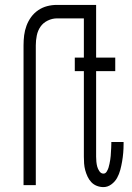

<svg xmlns="http://www.w3.org/2000/svg" viewBox="-20 -755 540 783"><path d="M76 0V-570Q76 -591 78.5 -611Q81 -631 88 -650Q95 -669 107 -685.5Q119 -702 136 -713.5Q153 -725 172.5 -730Q192 -735 212 -735H347V-680H212Q193 -680 174.5 -671Q156 -662 145 -646Q134 -630 130 -610Q126 -590 126 -570V0ZM402 8Q388 8 375 3Q362 -2 352.5 -12Q343 -22 337 -35Q331 -48 327.5 -61Q324 -74 323 -88Q322 -102 322 -116V-465H285V-520H322V-735H372V-520H450V-465H372V-116Q372 -106 373 -95.5Q374 -85 376.5 -75.5Q379 -66 385.5 -56.5Q392 -47 402 -47Q410 -47 415 -55Q420 -63 422.5 -71Q425 -79 426.5 -87Q428 -95 429.5 -103Q431 -111 431.5 -119.5Q432 -128 432.5 -136Q433 -144 433.5 -152.5Q434 -161 434 -169V-176H484V-167Q484 -149 482.5 -131.5Q481 -114 478 -96.5Q475 -79 470.5 -62Q466 -45 457.5 -29.5Q449 -14 434 -3Q419 8 402 8Z"/></svg>

Font: Iosevka Term Curly Light
Style: Regular
Weight: 300
Designer: Belleve Invis
Foundry: Belleve Invis
Version: Version 32.3.0